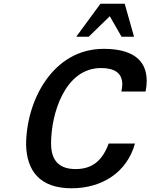

<svg xmlns="http://www.w3.org/2000/svg" viewBox="-20 -997 807 1030"><path d="M699 -800 649 -977H519L389 -800H456L569 -910L632 -800ZM120 -219C124 -83 191 13 364 13C529 13 662 -74 704 -227H563C531 -140 479 -90 386 -90C285 -90 254 -149 254 -228C254 -385 327 -632 522 -632C593 -632 636 -606 636 -545C636 -533 634 -521 631 -506H761C765 -525 767 -545 767 -563C767 -680 684 -735 536 -735C264 -735 120 -458 120 -219Z"/></svg>

Font: Perun SemiBold Italic
Style: Regular
Weight: 400
Italic angle: -12°
Foundry: Copyright (c) Stefan Peev, Context Ltd, 2016
Version: Version 1.026